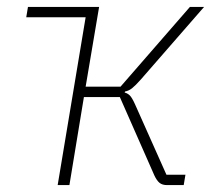

<svg xmlns="http://www.w3.org/2000/svg" viewBox="-20 -536 640 556"><path d="M228 -486H56L61 -516H267L228 -285H329L530 -516H571L388 -306Q372 -288 362.5 -280.5Q353 -273 342 -271L341 -268Q349 -266 355.5 -260Q362 -254 371 -234L462 -30H517L512 0H464Q450 0 442 -6.5Q434 -13 427 -28L327 -255H223L181 0H147Z"/></svg>

Font: IBM Plex Mono ExtraLight
Style: Italic
Weight: 200
Italic angle: -9°
Monospace: yes
Designer: Mike Abbink, Paul van der Laan, Pieter van Rosmalen
Foundry: Bold Monday
Version: Version 2.3